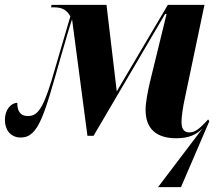

<svg xmlns="http://www.w3.org/2000/svg" viewBox="-22 -556 899 786"><path d="M625 210H719L835 -60L830 -67L829 -66C795 -29 777 -14 753 -14C738 -14 721 -21 721 -56C721 -78 727 -119 735 -155L815 -536H665L456 -182L414 -536H189L187 -526H199C234 -526 252 -514 266 -489C260 -470 213 -307 188 -223C151 -103 128 -81 92 -81C56 -81 48 -110 49 -135C23 -135 -2 -107 -2 -65C-2 -25 21 7 63 7C136 7 159 -84 228 -327C249 -399 262 -445 273 -477L336 0H361L654 -499H660L593 -225C583 -183 574 -137 574 -106C574 -27 620 10 700 10C753 10 783 -6 807 -30Z"/></svg>

Font: Noto Serif Display Condensed ExtraBold
Style: Italic
Weight: 800
Width: 3
Italic angle: -12°
Designer: Monotype Design Team
Foundry: Monotype Imaging Inc.
Version: Version 2.009